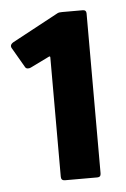

<svg xmlns="http://www.w3.org/2000/svg" viewBox="-75 -719 328 500"><g transform="rotate(-5 89.0 -468.5)"><path d="M75 -250Q65 -250 65 -260V-572Q65 -576 61 -574L12 -550Q8 -548 3.5 -548.5Q-1 -549 -3 -553L-32 -603Q-39 -613 -27 -620L90 -683Q95 -686 98 -686.5Q101 -687 106 -687H160Q169 -687 169 -678V-260Q169 -250 160 -250Z"/></g></svg>

Font: Glory Thin
Style: Bold
Weight: 700
Version: Version 1.011